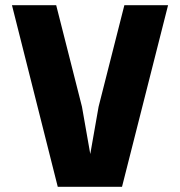

<svg xmlns="http://www.w3.org/2000/svg" viewBox="-20 -718 690 738"><path d="M202 0 26 -698H196L295 -308L327 -126L359 -308L458 -698H626L449 0Z"/></svg>

Font: Azeret Mono Thin
Style: Bold
Weight: 700
Version: Version 1.002